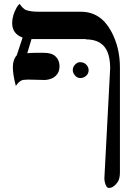

<svg xmlns="http://www.w3.org/2000/svg" viewBox="-20 -637 675 970"><path d="M507.3 264.2 536.6 -293Q536.1 -368.2 505.6 -403.1Q475.1 -438 414.1 -438V-439.5H139.2L117.7 -368.2Q137.2 -370.1 159.2 -370.1H204.1Q242.2 -370.1 261.5 -351.1Q280.8 -332 280.8 -302Q280.8 -272 261.5 -253.7Q242.2 -235.4 208 -232.9L122.1 -234.9Q96.2 -234.9 87.4 -230Q71.8 -221.7 60.1 -202.6Q44.9 -259.3 44.9 -297.6Q44.9 -335.9 64.5 -357.4L94.2 -447.3Q41.5 -466.3 41.5 -520.5Q41.5 -558.6 64.5 -599.6Q71.3 -611.8 79.1 -617.2Q96.2 -593.3 109.9 -586.9Q131.8 -577.6 181.2 -577.6H389.6Q488.3 -577.6 542 -478.5Q585.9 -397.5 585.9 -296.4V233.9Q585.9 266.1 574.2 283.2Q553.2 312.5 530.3 312.5Q516.1 312.5 509.3 281.7Q507.3 272.9 507.3 264.2ZM427.7 -282.7Q427.7 -257.8 402.8 -246.1Q395.5 -242.7 387.2 -242.7Q371.6 -242.7 362.8 -251.5Q347.7 -266.6 347.7 -282.7Q347.7 -298.8 359.4 -310.8Q371.1 -322.8 383.3 -322.8Q395.5 -322.8 402.8 -319.6Q410.2 -316.4 415.5 -310.5Q427.7 -298.8 427.7 -282.7Z"/></svg>

Font: Cardo-Italic
Style: Italic
Weight: 400
Italic angle: -12°
Designer: David J. Perry
Foundry: David J. Perry
Version: Version 0.991